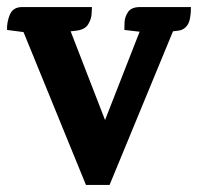

<svg xmlns="http://www.w3.org/2000/svg" viewBox="-20 -525 562 545"><path d="M155 -502 307 -110 219 -33 399 -493 497 -499 291 0H224L32 -470ZM43 -505H241Q241 -500 240 -485Q239 -470 230 -455.5Q221 -441 197 -438L180 -436L46 -434L0 -440Q-1 -462 8 -483.5Q17 -505 43 -505ZM378 -505H522Q522 -469 512.5 -454.5Q503 -440 486 -438L470 -436L385 -434L333 -440Q333 -445 333.5 -461Q334 -477 343.5 -491Q353 -505 378 -505Z"/></svg>

Font: Karma Variable Light
Style: Regular
Weight: 300
Designer: Joana Correia
Foundry: Indian Type Foundry
Version: Version 3.000